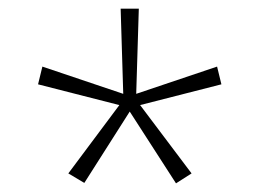

<svg xmlns="http://www.w3.org/2000/svg" viewBox="-20 -765 590 444"><path d="M138 -364 175 -342 280 -507 387 -341 423 -364 304 -522 492 -570 482 -611 295 -548 301 -745H259L265 -548L78 -611L68 -570L256 -522Z"/></svg>

Font: Noto Sans Devanagari SemiCondensed ExtraLight
Style: Regular
Weight: 200
Width: 4
Designer: Jelle Bosma - Monotype Design Team
Foundry: Monotype Imaging Inc.
Version: Version 2.004